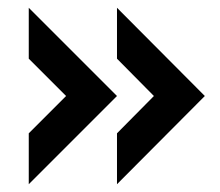

<svg xmlns="http://www.w3.org/2000/svg" viewBox="-20 -511 565 494"><path d="M54 -168 150 -264 54 -360V-491L281 -264L54 -37ZM281 -168 376 -264 281 -360V-491L507 -264L281 -37Z"/></svg>

Font: D-DIN
Style: DIN-Bold
Weight: 700
Designer: Charles Nix
Foundry: Datto Inc.
Version: Version 1.00